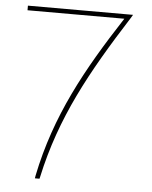

<svg xmlns="http://www.w3.org/2000/svg" viewBox="-53 -794 657 830"><g transform="rotate(5 275.5 -379.5)"><path d="M44.5 -730H34.5V-750H44.5H482.7H490.7L481.7 -735C322.4 -485 208.5 -280 151.5 -17L149.5 -9H129.5L131.5 -21C185.5 -286 301.7 -495 454.7 -730Z"/></g></svg>

Font: Nordica Plus
Style: NordicaClassicUltraLightExt
Weight: 300
Version: Version 1.01